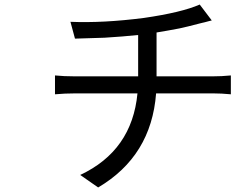

<svg xmlns="http://www.w3.org/2000/svg" viewBox="-20 -789 1040 845"><path d="M669 -453H916Q940 -453 956 -454Q982 -456 996 -457V-374Q955 -378 918 -378H667Q646 -102 412 36L333 -19Q561 -126 585 -378H311Q265 -378 222 -374V-457Q261 -453 309 -453H588V-635Q522 -628 440 -623Q396 -621 310 -619L290 -693Q434 -687 613 -710Q779 -734 859 -769L912 -699Q910 -699 899.5 -696Q889 -693 881 -691L868 -688L856 -685Q803 -671 770 -664Q718 -654 669 -646Z"/></svg>

Font: Source Han Sans Regular
Style: Regular
Weight: 400
Designer: Ryoko NISHIZUKA  (kana & ideographs); Paul D. Hunt (Latin, Greek & Cyrillic); Wenlong ZHANG  (bopomofo); Sandoll Communi
Foundry: Adobe Systems Incorporated
Version: Version 1.00 January 18, 2024, initial release